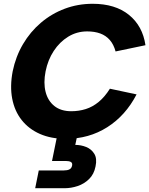

<svg xmlns="http://www.w3.org/2000/svg" viewBox="-20 -727 789 1015"><path d="M47 -350Q63 -428 101.5 -493.5Q140 -559 196.5 -607Q253 -655 322.5 -681Q392 -707 470 -707Q589 -707 661.5 -648.5Q734 -590 749 -488L591 -455Q581 -492 560.5 -515.5Q540 -539 510 -550Q480 -561 441 -561Q386 -561 340.5 -533Q295 -505 264 -457.5Q233 -410 221 -350Q209 -289 221 -241.5Q233 -194 267.5 -166.5Q302 -139 357 -139Q397 -139 433.5 -150.5Q470 -162 502 -188.5Q534 -215 561 -258L702 -228Q644 -116 547 -54.5Q450 7 328 7Q250 7 191 -19Q132 -45 94.5 -92.5Q57 -140 44.5 -205.5Q32 -271 47 -350ZM378 39Q408 39 435.5 50Q463 61 478.5 86Q494 111 485 153Q477 194 451 219.5Q425 245 390.5 256.5Q356 268 322 268H166L185 174H318Q336 174 347 168.5Q358 163 361 149Q364 135 355 129.5Q346 124 328 124H255L281 -4H387Z"/></svg>

Font: Albert Sans Black
Style: Italic
Weight: 900
Italic angle: -11.25°
Designer: Andreas Rasmussen
Foundry: a.Foundry
Version: Version 1.025